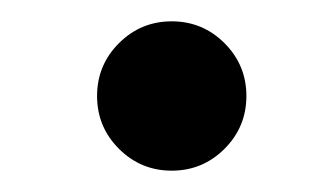

<svg xmlns="http://www.w3.org/2000/svg" viewBox="-20 -449 307 180"><path d="M141 -429Q170 -429 190.5 -408.5Q211 -388 211 -359Q211 -330 190.5 -309.5Q170 -289 141 -289Q112 -289 91.5 -309.5Q71 -330 71 -359Q71 -388 91.5 -408.5Q112 -429 141 -429Z"/></svg>

Font: Asap VF Beta
Style: Regular
Weight: 400
Designer: Pablo Cosgaya
Foundry: Pablo Cosgaya
Version: Version 1.007